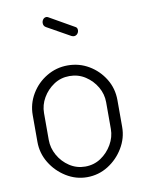

<svg xmlns="http://www.w3.org/2000/svg" viewBox="-81 -755 622 819"><g transform="rotate(-10 230.5 -345.5)"><path d="M230 6Q182 6 140 -20Q98 -46 72.5 -88Q47 -130 47 -179V-295Q47 -344 72 -386Q97 -428 139 -453Q181 -478 230 -478Q280 -478 321.5 -453.5Q363 -429 388.5 -387.5Q414 -346 414 -295V-179Q414 -131 388.5 -88.5Q363 -46 321.5 -20Q280 6 230 6ZM230 -40Q268 -40 298 -60Q328 -80 346.5 -112Q365 -144 365 -179V-295Q365 -330 347 -361Q329 -392 298.5 -412Q268 -432 230 -432Q192 -432 162 -412Q132 -392 114 -361Q96 -330 96 -295V-179Q96 -144 114 -112Q132 -80 162.5 -60Q193 -40 230 -40ZM278 -596Q276 -596 273.5 -597Q271 -598 268 -599L168 -655Q157 -661 157 -674Q157 -683 162.5 -690Q168 -697 177 -697Q180 -697 184 -695L291 -634Q300 -630 300 -619Q300 -610 294 -603Q288 -596 278 -596Z"/></g></svg>

Font: Dosis Light
Style: Regular
Weight: 300
Designer: EdgarTolentino, PabloImpallari, IginoMarini
Foundry: EdgarTolentino, PabloImpallari, IginoMarini
Version: Version 3.001; ttfautohint (v1.8.2)